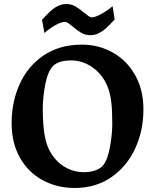

<svg xmlns="http://www.w3.org/2000/svg" viewBox="-20 -914 768 951"><path d="M385.3 -692.9Q468.3 -692.9 538.1 -654.1Q607.9 -615.2 649.2 -542.2Q690.4 -469.2 690.4 -372.1Q690.4 -266.6 649.2 -177.7Q607.9 -88.9 530.8 -35.9Q453.6 17.1 350.6 17.1Q262.2 17.1 190.9 -21.7Q119.6 -60.5 78.6 -133.3Q37.6 -206.1 37.6 -304.2Q37.6 -409.2 77.6 -497.8Q117.7 -586.4 196.3 -639.6Q274.9 -692.9 385.3 -692.9ZM395.5 -61Q423.8 -61 450 -69.3Q476.1 -77.6 491.7 -96.2Q512.7 -122.1 524.4 -184.6Q536.1 -247.1 536.1 -301.3Q536.1 -364.3 531.7 -404.8Q527.3 -445.3 514.6 -480.5Q499.5 -520.5 471.7 -551Q443.8 -581.5 407.7 -598.1Q371.6 -614.7 333 -614.7Q271 -614.7 243.2 -587.4Q217.3 -562 204.6 -497.6Q191.9 -433.1 191.9 -374Q191.9 -294.9 202.1 -238.5Q212.4 -182.1 243.2 -139.6Q270 -102.5 310.1 -81.8Q350.1 -61 395.5 -61ZM188 -815.4Q210.9 -841.3 228 -857.2Q245.1 -873 265.1 -883.5Q285.2 -894 307.6 -894Q332.5 -894 352.1 -883.1Q371.6 -872.1 396 -851.6Q410.2 -839.8 418.9 -834Q427.7 -828.1 435.5 -828.1Q451.2 -828.1 480 -843.8Q508.8 -859.4 537.6 -883.3L547.9 -817.9Q524.9 -792.5 508.1 -776.9Q491.2 -761.2 470.9 -750.5Q450.7 -739.7 427.7 -739.7Q403.3 -739.7 383.5 -751Q363.8 -762.2 340.3 -782.2Q325.7 -794.4 317.1 -800Q308.6 -805.7 301.3 -805.7Q284.7 -805.7 255.1 -789.8Q225.6 -773.9 200.2 -750.5Z"/></svg>

Font: Vesper Libre
Style: Bold
Weight: 700
Designer: Robert Keller & Kimya Gandhi
Foundry: Mota Italic
Version: Version 1.058